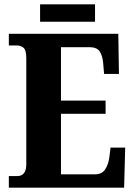

<svg xmlns="http://www.w3.org/2000/svg" viewBox="-20 -871 625 891"><path d="M21 0V-54H60Q102 -54 102 -109V-600Q102 -639 89 -649.5Q76 -660 59 -660H21V-714H529L532 -528H463L459 -576Q456 -613 442.5 -632.5Q429 -652 396 -652H263V-404H470V-343H263V-62H421Q452 -62 467 -83.5Q482 -105 487 -138L493 -186H561L556 0ZM166 -770V-851H421V-770Z"/></svg>

Font: Noto Serif Hebrew Condensed ExtraBold
Style: Regular
Weight: 800
Width: 3
Designer: Monotype Design Team
Foundry: Monotype Imaging Inc.
Version: Version 2.004; ttfautohint (v1.8.4.7-5d5b)